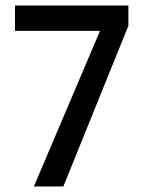

<svg xmlns="http://www.w3.org/2000/svg" viewBox="-20 -764 520 691"><path d="M102 -93 340 -653H34V-744H442V-671L208 -93Z"/></svg>

Font: Noto Sans Telugu UI Condensed Medium
Style: Regular
Weight: 500
Width: 3
Designer: Jelle Bosma - Monotype Design Team
Foundry: Monotype Imaging Inc.
Version: Version 2.006; ttfautohint (v1.8.4.7-5d5b)